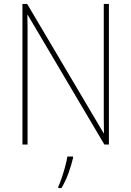

<svg xmlns="http://www.w3.org/2000/svg" viewBox="-20 -734 667 975"><path d="M533 0H510L121 -658H119Q120 -623 120 -591Q120 -559 120 -519V0H94V-714H118L506 -58H508Q507 -95 507 -132.5Q507 -170 507 -200V-714H533ZM351 68Q342 106 327.5 146Q313 186 292 221H276V214Q284 197 293.5 169Q303 141 311 111.5Q319 82 322 61H351Z"/></svg>

Font: Noto Sans Myanmar SemiCondensed Thin
Style: Regular
Weight: 100
Width: 4
Designer: Monotype Design Team
Foundry: Monotype Imaging Inc.
Version: Version 2.107; ttfautohint (v1.8.4.7-5d5b)